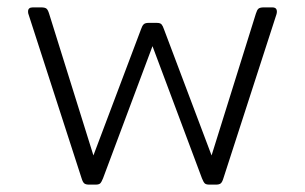

<svg xmlns="http://www.w3.org/2000/svg" viewBox="-20 -500 826 520"><path d="M201 -17 57 -462Q56 -464 56 -469Q56 -480 69 -480H91Q102 -480 106 -476.5Q110 -473 113 -463L233 -79L362 -421Q365 -430 369 -434Q373 -438 382 -438H405Q414 -438 417.5 -434Q421 -430 424 -421L553 -79L673 -463Q676 -473 680 -476.5Q684 -480 695 -480H717Q726 -480 728.5 -475Q731 -470 729 -462L585 -17Q582 -7 578 -3.5Q574 0 565 0H547Q538 0 534.5 -3.5Q531 -7 527 -17L393 -375L259 -17Q255 -7 251.5 -3.5Q248 0 239 0H221Q212 0 208 -3.5Q204 -7 201 -17Z"/></svg>

Font: Mitr ExtraLight
Style: Regular
Weight: 250
Designer: Thanarat Vachiruckul
Foundry: Cadson Demak Co.,Ltd.
Version: Version 1.000